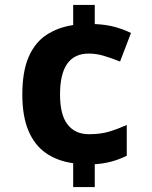

<svg xmlns="http://www.w3.org/2000/svg" viewBox="-20 -744 612 774"><path d="M362 -647Q409 -645 444.5 -635Q480 -625 508 -611L464 -496Q429 -510 398.5 -519Q368 -528 338 -528Q280 -528 251 -487Q222 -446 222 -363Q222 -281 252.5 -242Q283 -203 338 -203Q385 -203 418.5 -213Q452 -223 491 -240V-116Q460 -101 428.5 -92.5Q397 -84 362 -82V10H275V-86Q211 -95 165 -127Q119 -159 94.5 -217.5Q70 -276 70 -362Q70 -456 95.5 -514.5Q121 -573 167.5 -603.5Q214 -634 275 -643V-724H362Z"/></svg>

Font: Noto Sans NKo Unjoined
Style: Bold
Weight: 700
Designer: Monotype Design Team
Foundry: Monotype Imaging Inc.
Version: Version 2.004